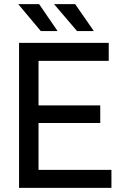

<svg xmlns="http://www.w3.org/2000/svg" viewBox="-20 -907 610 927"><path d="M518 -87H166V-313H464V-398H166V-613H505V-700H72V0H518ZM68 -887 177 -757H258L169 -887ZM241 -887 352 -757H433L343 -887Z"/></svg>

Font: Rookery
Style: Regular
Weight: 400
Designer: Ryan Kimball / Julieta Ulanovsky
Foundry: Motorola Mobility LLC.
Version: Version 1.0